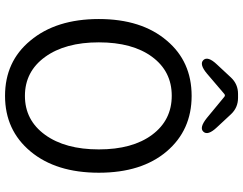

<svg xmlns="http://www.w3.org/2000/svg" viewBox="-124 -852 989 782"><g transform="rotate(90 371.0 -461.5)"><path d="M146 -90Q58 -195 58 -369Q58 -543 146 -646Q231 -747 371 -747Q511 -747 597.5 -645Q684 -543 684 -369Q684 -195 597.5 -91Q511 13 371 13Q231 13 146 -90ZM212.5 -150Q272 -68 371 -68Q470 -68 529.5 -150Q589 -232 589 -369Q589 -506 529.5 -586Q470 -666 370.5 -666Q271 -666 212 -586Q153 -506 153 -369Q153 -232 212.5 -150ZM281 -810Q242 -777 225 -795Q208 -813 243 -850L296 -907Q323 -936 363 -936H379Q419 -936 446 -907L499 -850Q534 -813 517 -795Q501 -777 461 -809L375 -880Q369 -885 363 -880Z"/></g></svg>

Font: Resource Han Rounded HK
Style: Regular
Weight: 400
Designer: Cyano Hao (round all glyphs); Ryoko NISHIZUKA  (kana, bopomofo & ideographs); Paul D. Hunt (Latin, Greek & Cyrillic); Sa
Foundry: Cyano Hao
Version: 0.990